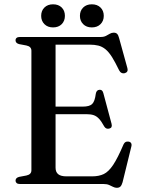

<svg xmlns="http://www.w3.org/2000/svg" viewBox="-20 -876 677 914"><path d="M203 -368.5H374Q406 -368.5 418.8 -381Q431.5 -393.5 436 -429.5Q437.5 -438.5 441.8 -443.2Q446 -448 453 -448.5Q467.5 -450.5 472 -432.5L511 -287Q513.5 -277.5 511 -271.8Q508.5 -266 500.5 -264Q493.5 -262 487.2 -264.2Q481 -266.5 476.5 -273.5Q463 -298 451.5 -310.5Q440 -323 426 -327.8Q412 -332.5 391 -332.5H203ZM54 -684Q54 -691.5 59.2 -695.8Q64.5 -700 75.5 -700H459.5Q474.5 -700 484.5 -705.2Q494.5 -710.5 503 -715.5Q511.5 -720.5 521.5 -720.5Q532 -720.5 537.8 -714.5Q543.5 -708.5 547 -694.5L586.5 -551.5Q589 -542.5 586 -536.5Q583 -530.5 575 -528Q566 -525.5 558.8 -529Q551.5 -532.5 547 -541.5Q528 -581 512.8 -605Q497.5 -629 481.8 -641.8Q466 -654.5 448 -659Q430 -663.5 405.5 -663.5H244.5V-77.5Q244.5 -57 257 -46.8Q269.5 -36.5 296 -36.5H419Q451 -36.5 474 -47.5Q497 -58.5 518.8 -91.2Q540.5 -124 568 -188.5Q572 -197 577.8 -200Q583.5 -203 591 -202Q600.5 -201 604.2 -194.5Q608 -188 605 -177.5L563.5 -8.5Q559.5 5.5 553.5 11.8Q547.5 18 536 18Q527 18 518.2 13.5Q509.5 9 499.2 4.5Q489 0 473.5 0H75.5Q64.5 0 59.2 -4.5Q54 -9 54 -16Q54 -29.5 71 -34L105.5 -40.5Q117.5 -43 123.5 -49.2Q129.5 -55.5 129.5 -65.5V-634.5Q129.5 -644.5 123.5 -650.8Q117.5 -657 105.5 -659.5L71 -666Q54 -670.5 54 -684ZM232.5 -745.5Q207 -745.5 191.5 -761Q176 -776.5 176 -800.5Q176 -825 191.5 -840.2Q207 -855.5 232.5 -855.5Q258.5 -855.5 273.8 -840.2Q289 -825 289 -800.5Q289 -776.5 273.8 -761Q258.5 -745.5 232.5 -745.5ZM417 -745.5Q391.5 -745.5 376 -761Q360.5 -776.5 360.5 -800.5Q360.5 -825 376 -840.2Q391.5 -855.5 417 -855.5Q443 -855.5 458.5 -840.2Q474 -825 474 -800.5Q474 -776.5 458.5 -761Q443 -745.5 417 -745.5Z"/></svg>

Font: Fraunces 36pt
Style: Regular
Weight: 400
Version: Version 1.000;[b76b70a41]